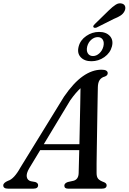

<svg xmlns="http://www.w3.org/2000/svg" viewBox="-44 -1126 769 1146"><path d="M131 -122.5Q112 -90.5 115.8 -70.2Q119.5 -50 139.5 -44.5L167 -39.5Q183.5 -33.5 183.5 -21Q183.5 0 155.5 0H4Q-24.5 0 -24.5 -19.5Q-24.5 -35 4 -47Q40 -57.5 78 -126.5L338 -549Q395 -632 450.5 -671Q506 -710 562 -710Q582 -710 590.5 -704.2Q599 -698.5 599 -689.5Q599 -675.5 581.5 -669Q562 -664 551.2 -648.8Q540.5 -633.5 540 -604.5Q539.5 -583 538.8 -542.5Q538 -502 537.2 -450.5Q536.5 -399 535.5 -344.2Q534.5 -289.5 533.8 -239Q533 -188.5 532.5 -149.8Q532 -111 532.5 -92.5Q532.5 -70 542 -58.8Q551.5 -47.5 577 -38.5Q592.5 -32 592.5 -20Q592.5 0 564.5 0H362Q340 0 340 -18Q340 -32 360.5 -39.5L394.5 -47Q424.5 -55 425.5 -93Q427 -136 429 -230H196ZM374.5 -526 217.5 -265.5H430Q431 -324.5 432.5 -387.2Q434 -450 435 -506Q436 -562 436.5 -599.5Q424.5 -588.5 409 -570.8Q393.5 -553 374.5 -526ZM605.5 -1064Q628.5 -1086.5 647 -1098.2Q665.5 -1110 684.5 -1104.5Q699.5 -1100 703 -1086.8Q706.5 -1073.5 699 -1059Q691 -1043 675 -1032.8Q659 -1022.5 635 -1013L532.5 -961.5Q518 -957 513.5 -964.5Q511 -969 514.5 -973.8Q518 -978.5 522.5 -983ZM501.5 -760.5Q460 -760.5 437.5 -784.8Q415 -809 425.5 -848.5Q435.5 -887 470.8 -911.2Q506 -935.5 547.5 -935.5Q589.5 -935.5 611.8 -911Q634 -886.5 624 -848.5Q614 -810 579 -785.2Q544 -760.5 501.5 -760.5ZM539.5 -904.5Q519 -904.5 501 -889Q483 -873.5 476.5 -848.5Q470.5 -823 480.5 -807.2Q490.5 -791.5 511 -791.5Q531 -791.5 548.8 -807.5Q566.5 -823.5 573 -848.5Q579 -873.5 569.5 -889Q560 -904.5 539.5 -904.5Z"/></svg>

Font: Fraunces 9pt S000
Style: Italic
Weight: 400
Italic angle: -16°
Version: Version 1.000; ttfautohint (v1.8.3)